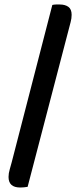

<svg xmlns="http://www.w3.org/2000/svg" viewBox="-20 -727 355 855"><path d="M103 105Q86 108 70 108Q18 108 18 61Q18 45 23.5 26.5Q29 8 32 -4L213 -705Q222 -707 230 -707Q238 -707 246 -707Q270 -707 284.5 -696.5Q299 -686 299 -661Q299 -645 294.5 -628.5Q290 -612 286 -596Z"/></svg>

Font: Baloo Tammudu 2 Medium
Style: Regular
Weight: 500
Designer: Maithili Shingre, Omkar Shende and Ek Type
Foundry: Ek Type
Version: Version 1.640;hotconv 1.0.111;makeotfexe 2.5.65597; ttfautoh